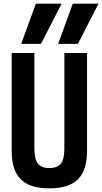

<svg xmlns="http://www.w3.org/2000/svg" viewBox="-20 -1020 559 1050"><path d="M406 -780H298L378 -1000H519ZM204 -780H96L176 -1000H317ZM250 10Q143 10 93.5 -39.5Q44 -89 44 -195V-730H168V-208Q168 -150 187 -125.5Q206 -101 250 -101Q294 -101 313 -125.5Q332 -150 332 -208V-730H456V-195Q456 -89 406.5 -39.5Q357 10 250 10Z"/></svg>

Font: M PLUS 1 Code SemiBold
Style: Regular
Weight: 600
Designer: Coji Morishita
Foundry: UNDERFOREST DESIGN
Version: Version 1.005